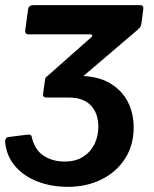

<svg xmlns="http://www.w3.org/2000/svg" viewBox="-31 -550 596 744"><path d="M232 174Q169 174 116 154Q63 134 29 95.5Q-5 57 -11 2Q-12 -17 2 -19L73 -28Q91 -31 92 -19Q103 30 137.5 53Q172 76 220 76Q262 76 291 57.5Q320 39 335 8.5Q350 -22 350 -59Q350 -111 321 -141.5Q292 -172 236 -172H149Q134 -172 136 -187L144 -244Q146 -256 161 -256H273Q345 -256 392.5 -229Q440 -202 463.5 -157Q487 -112 487 -56Q487 12 454 64Q421 116 363 145Q305 174 232 174ZM219 -193 149 -252 322 -405Q328 -411 326 -414Q324 -417 317 -417H80Q64 -417 67 -435L78 -515Q81 -530 98 -530H512Q527 -530 524 -513L518 -466Q517 -458 515 -451Q513 -444 504 -436Z"/></svg>

Font: Libre Franklin
Style: Bold Italic
Weight: 700
Italic angle: -8°
Designer: Pablo Impallari, Rodrigo Fuenzalida, Nhung Nguyen
Foundry: Impallari Type
Version: Version 3.000